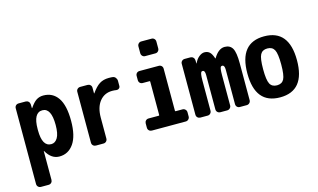

<svg xmlns="http://www.w3.org/2000/svg" viewBox="-109 -1091 2717 1642"><g transform="rotate(-15 1250.0 -270.5)"><path d="M254.9 -110.4Q290 -110.4 311.5 -146.5Q333 -182.6 333 -259.8Q333 -410.2 254.9 -410.2Q174.8 -410.2 174.8 -264.6V-254.9Q174.8 -110.4 254.9 -110.4ZM294.9 -530.3Q377.9 -530.3 423.8 -463.9Q469.7 -397.5 469.7 -259.8Q469.7 -127 422.4 -58.6Q375 9.8 294.9 9.8Q224.6 9.8 179.7 -69.3Q179.7 -70.3 177.7 -70.3Q176.8 -70.3 176.8 -69.3V184.6Q176.8 199.2 167 209.5Q157.2 219.7 141.6 219.7H75.2Q60.5 219.7 50.3 210Q40 200.2 40 184.6V-485.4Q40 -500 49.8 -509.8Q59.6 -519.5 75.2 -519.5H136.7Q151.4 -519.5 161.6 -509.8Q171.9 -500 172.9 -485.4L173.8 -451.2Q173.8 -450.2 174.8 -450.2Q176.8 -450.2 176.8 -451.2Q206.1 -495.1 232.9 -512.7Q259.8 -530.3 294.9 -530.3Z M911.1 -528.3Q925.8 -526.4 935.5 -513.7Q945.3 -501 945.3 -485.4V-440.4Q945.3 -427.7 935.1 -419.4Q924.8 -411.1 911.1 -413.1Q893.6 -416 875 -416Q805.7 -416 763.7 -363.8Q721.7 -311.5 721.7 -219.7V-35.2Q721.7 -20.5 711.9 -10.3Q702.1 0 686.5 0H620.1Q605.5 0 595.2 -9.8Q585 -19.5 585 -35.2V-485.4Q585 -500 595.2 -509.8Q605.5 -519.5 620.1 -519.5H684.6Q699.2 -519.5 709.5 -509.8Q719.7 -500 719.7 -485.4V-435.5Q719.7 -434.6 720.7 -434.6Q722.7 -434.6 722.7 -435.5Q758.8 -487.3 793 -508.8Q827.1 -530.3 875 -530.3Q900.4 -530.3 911.1 -528.3Z M1415 -107.4Q1429.7 -107.4 1439.9 -97.2Q1450.2 -86.9 1450.2 -72.3V-35.2Q1450.2 -20.5 1439.9 -10.3Q1429.7 0 1415 0H1115.2Q1100.6 0 1090.3 -9.8Q1080.1 -19.5 1080.1 -35.2V-72.3Q1080.1 -86.9 1089.8 -97.2Q1099.6 -107.4 1115.2 -107.4H1205.1Q1210 -107.4 1210 -112.3V-408.2Q1210 -413.1 1205.1 -413.1H1144.5Q1129.9 -413.1 1120.1 -422.9Q1110.4 -432.6 1110.4 -448.2V-485.4Q1110.4 -500 1120.1 -509.8Q1129.9 -519.5 1144.5 -519.5H1315.4Q1330.1 -519.5 1339.8 -509.8Q1349.6 -500 1349.6 -485.4V-112.3Q1349.6 -107.4 1355.5 -107.4ZM1224.6 -759.8H1315.4Q1330.1 -759.8 1339.8 -750Q1349.6 -740.2 1349.6 -724.6V-665Q1349.6 -650.4 1339.8 -640.1Q1330.1 -629.9 1315.4 -629.9H1224.6Q1210 -629.9 1200.2 -640.1Q1190.4 -650.4 1190.4 -665V-724.6Q1190.4 -739.3 1200.2 -749.5Q1210 -759.8 1224.6 -759.8Z M1900.4 -530.3Q1948.2 -530.3 1969.2 -494.1Q1990.2 -458 1990.2 -360.4V-35.2Q1990.2 -20.5 1980 -10.3Q1969.7 0 1955.1 0H1894.5Q1879.9 0 1870.1 -9.8Q1860.4 -19.5 1860.4 -35.2V-339.8Q1860.4 -379.9 1838.9 -379.9Q1831.1 -379.9 1826.7 -375Q1822.3 -370.1 1819.8 -352.5Q1817.4 -335 1817.4 -299.8V-35.2Q1817.4 -20.5 1807.1 -10.3Q1796.9 0 1782.2 0H1721.7Q1707 0 1696.8 -9.8Q1686.5 -19.5 1686.5 -35.2V-339.8Q1686.5 -379.9 1666 -379.9Q1658.2 -379.9 1653.8 -375Q1649.4 -370.1 1646.5 -352.5Q1643.6 -335 1643.6 -299.8V-35.2Q1643.6 -20.5 1633.8 -10.3Q1624 0 1609.4 0H1544.9Q1530.3 0 1520 -9.8Q1509.8 -19.5 1509.8 -35.2V-485.4Q1509.8 -500 1520 -509.8Q1530.3 -519.5 1544.9 -519.5H1594.7Q1609.4 -519.5 1619.6 -509.8Q1629.9 -500 1630.9 -485.4L1631.8 -456.1Q1631.8 -455.1 1632.8 -455.1Q1633.8 -455.1 1633.8 -456.1Q1648.4 -490.2 1673.3 -510.3Q1698.2 -530.3 1721.7 -530.3Q1749 -530.3 1767.1 -514.2Q1785.2 -498 1798.8 -456.1Q1798.8 -455.1 1799.8 -455.1Q1801.8 -455.1 1801.8 -456.1Q1845.7 -530.3 1900.4 -530.3Z M2188 -130.4Q2206.1 -96.7 2250 -96.7Q2293.9 -96.7 2312 -130.4Q2330.1 -164.1 2330.1 -260.3Q2330.1 -356.4 2312 -389.6Q2293.9 -422.9 2250 -422.9Q2206.1 -422.9 2188 -389.6Q2169.9 -356.4 2169.9 -260.3Q2169.9 -164.1 2188 -130.4ZM2030.3 -260.3Q2030.3 -530.3 2250 -530.3Q2469.7 -530.3 2469.7 -260.3Q2469.7 9.8 2250 9.8Q2030.3 9.8 2030.3 -260.3Z"/></g></svg>

Font: Rounded-L Mgen+ 1m bold
Style: Bold
Weight: 700
Designer: [Source Han Sans]
Ryoko NISHIZUKA  (kana & ideographs); Paul D. Hunt (Latin, Greek & Cyrillic); Wenlong ZHANG  (bopomofo
Version: Version 1.059.20150602